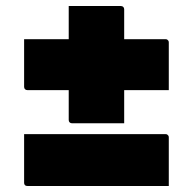

<svg xmlns="http://www.w3.org/2000/svg" viewBox="-20 -627 640 637"><path d="M208 -607Q259 -607 299 -607Q339 -607 381 -607Q386 -607 389 -604Q392 -601 392 -596Q392 -549 392 -502Q392 -455 392 -407.5Q392 -360 392 -312.5Q392 -265 392 -218Q345 -218 305.5 -218Q266 -218 219 -218Q214 -218 211 -221Q208 -224 208 -229Q208 -278 208 -327Q208 -376 208 -425Q208 -474 208 -523Q208 -546 208 -568Q208 -590 208 -607ZM60 -497H529Q533 -497 535 -495.5Q537 -494 538.5 -492Q540 -490 540 -486Q540 -443 540 -407.5Q540 -372 540 -328H71Q66 -328 63 -331Q60 -334 60 -339Q60 -383 60 -418.5Q60 -454 60 -497ZM60 -182H529Q533 -182 535 -180.5Q537 -179 538.5 -177Q540 -175 540 -171Q540 -127 540 -91Q540 -55 540 -10H71Q68 -10 65.5 -11Q63 -12 61.5 -14.5Q60 -17 60 -21Q60 -66 60 -102Q60 -138 60 -182Z"/></svg>

Font: Recursive Monospace Black
Style: Regular
Weight: 900
Version: Version 1.047